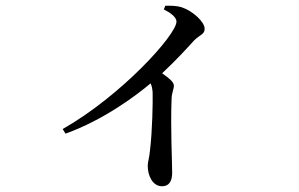

<svg xmlns="http://www.w3.org/2000/svg" viewBox="-20 -590 1040 668"><path d="M544 58C567 58 579 42 579 11C579 -30 573 -141 577 -248C578 -268 585 -280 585 -292C585 -305 567 -319 544 -335C591 -379 628 -419 655 -449C676 -470 692 -470 692 -490C692 -514 650 -552 614 -564C593 -571 574 -570 555 -570L550 -557C571 -547 594 -531 594 -515C594 -469 402 -257 198 -141L208 -125C341 -173 453 -257 504 -300C508 -291 510 -282 511 -269C512 -235 510 -134 502 -68C500 -43 494 -27 494 -13C494 20 510 58 544 58Z"/></svg>

Font: Source Han Serif CN Medium
Style: Regular
Weight: 500
Designer: Ryoko NISHIZUKA 西塚涼子 (kana & ideographs); Frank Grießhammer (Latin, Greek & Cyrillic); Wenlong ZHANG 张文龙 (bopomofo); San
Foundry: Adobe
Version: Version 2.002;hotconv 1.1.0;makeotfexe 2.6.0